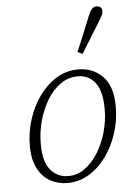

<svg xmlns="http://www.w3.org/2000/svg" viewBox="-55 -814 607 869"><g transform="rotate(-5 248.5 -379.5)"><path d="M217 13Q175 13 139.5 -6Q104 -25 82.5 -65.5Q61 -106 61 -168Q61 -230 79.5 -288.5Q98 -347 131.5 -393.5Q165 -440 210 -467.5Q255 -495 309 -495Q375 -495 419.5 -450.5Q464 -406 464 -313Q464 -250 445 -191.5Q426 -133 392.5 -87Q359 -41 314 -14Q269 13 217 13ZM223 -18Q265 -18 299.5 -43.5Q334 -69 359.5 -110.5Q385 -152 399 -203Q413 -254 413 -305Q413 -389 383 -426.5Q353 -464 304 -464Q261 -464 225.5 -439Q190 -414 164.5 -371.5Q139 -329 125 -278Q111 -227 111 -174Q111 -92 142.5 -55Q174 -18 223 -18ZM313 -574Q330 -614 346.5 -654Q363 -694 379 -734Q394 -772 415 -772Q441 -772 441 -748Q441 -738 436 -728Q431 -718 419 -699Q398 -665 377 -631Q356 -597 335 -563Z"/></g></svg>

Font: Source Serif 4 SmText Light
Style: Italic
Weight: 300
Italic angle: -12°
Designer: Frank Grießhammer
Foundry: Adobe
Version: Version 4.005;hotconv 1.1.0;makeotfexe 2.6.0